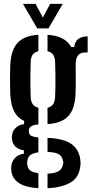

<svg xmlns="http://www.w3.org/2000/svg" viewBox="-20 -787 472 988"><path d="M177.5 181.5Q113 177.5 79.2 156Q45.5 134.5 39.5 98.5Q38 91 37.5 83.5Q37 76 38 68.5Q41 43 56.8 26Q72.5 9 103 3.5V-13Q47 -24 42.5 -68Q41 -77 41 -81Q41 -85 42.5 -93Q44.5 -113.5 61 -129.2Q77.5 -145 104 -148.5V-165Q69.5 -181 52.8 -213.8Q36 -246.5 33 -299.5Q32.5 -323 32 -341.8Q31.5 -360.5 31.5 -378.2Q31.5 -396 32 -415Q32.5 -434 33 -457Q38 -532.5 71.8 -568Q105.5 -603.5 177.5 -608V-523.5Q158 -519 148.5 -506Q139 -493 138 -469.5Q137 -438 136.5 -406.5Q136 -375 136.5 -344.8Q137 -314.5 138 -287Q139 -263.5 148.8 -250.2Q158.5 -237 177.5 -232.5V-147Q151 -144.5 139.8 -136.5Q128.5 -128.5 128.5 -114.5Q128.5 -113.5 128.5 -112.5Q128.5 -111.5 128.5 -110Q128.5 -96 139.2 -89.2Q150 -82.5 177.5 -79.5V-3Q154 -0.5 139 9Q124 18.5 121 38Q119.5 44.5 119.5 51Q119.5 57.5 121 64.5Q124 83.5 139 92.5Q154 101.5 177.5 104ZM224.5 181.5V106.5Q259.5 105.5 279 95.2Q298.5 85 303 62.5Q306 55.5 305.8 48.8Q305.5 42 302.5 35Q298 13 278.8 4.5Q259.5 -4 224.5 -5V-77.5Q304 -74.5 344.8 -47.8Q385.5 -21 393 33Q394 40 394.5 49.5Q395 59 393 70.5Q385.5 130 339 154.5Q292.5 179 224.5 181.5ZM224.5 -148.5V-232.5Q243 -237 252.8 -250.2Q262.5 -263.5 263.5 -287Q265 -314.5 265.2 -344.8Q265.5 -375 265.2 -406.5Q265 -438 263.5 -469.5Q262.5 -493 253 -506Q243.5 -519 224.5 -523.5V-608Q315.5 -602 346.5 -545H362Q365 -572.5 382.2 -586Q399.5 -599.5 431 -600V-517H418.5Q393.5 -517 381.5 -502Q369.5 -487 369.5 -454.5V-427.5Q369.5 -403 369.8 -383.2Q370 -363.5 369.8 -343.8Q369.5 -324 368.5 -299.5Q364.5 -224.5 330.8 -188.8Q297 -153 224.5 -148.5ZM171.5 -641 98 -767H163L200.5 -696.5L238 -767H303L229.5 -641Z"/></svg>

Font: Big Shoulders Stencil Display Thin
Style: Bold
Weight: 700
Version: Version 2.001